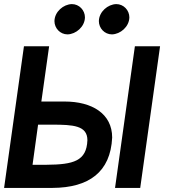

<svg xmlns="http://www.w3.org/2000/svg" viewBox="-33 -918 838 938"><path d="M599 -833C599 -868 571 -898 535 -898C494 -897 451 -861 450 -815C450 -780 478 -750 514 -750C555 -751 598 -787 599 -833ZM382 -833C382 -868 354 -898 318 -898C277 -897 234 -861 233 -815C233 -780 261 -750 297 -750C338 -751 381 -787 382 -833ZM515 -246C515 -363 416 -422 283 -422H169L207 -692H84L-13 0H224C401 -1 507 -77 515 -246ZM194 -113H126L153 -309H221C324 -309 394 -305 394 -233C390 -131 326 -114 194 -113ZM626 -692 529 0H652L749 -692Z"/></svg>

Font: Cantarell
Style: BoldOblique
Weight: 700
Italic angle: -8°
Designer: Dave Crossland
Version: Version 0.024